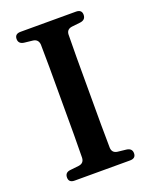

<svg xmlns="http://www.w3.org/2000/svg" viewBox="-123 -703 605 770"><g transform="rotate(-20 179.0 -317.5)"><path d="M322 -613Q322 -591 298 -588L262 -584Q239 -581 238 -559Q238 -534 237.5 -510Q237 -486 237 -461V-175Q237 -150 237.5 -125.5Q238 -101 238 -76Q239 -53 262 -50L298 -46Q322 -43 322 -22Q322 0 297 0H61Q36 0 36 -22Q36 -44 60 -46L96 -50Q119 -53 120 -76Q120 -100 120.5 -124.5Q121 -149 121 -174V-460Q121 -485 120.5 -509.5Q120 -534 120 -559Q118 -582 96 -585L60 -589Q36 -592 36 -613Q36 -635 61 -635H297Q322 -635 322 -613Z"/></g></svg>

Font: Song Myung
Style: Regular
Weight: 400
Designer: JIKJI
Foundry: JIKJI
Version: Version 1.00